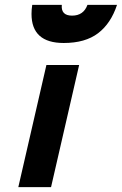

<svg xmlns="http://www.w3.org/2000/svg" viewBox="-20 -766 499 786"><path d="M170 -500H304L189 0H55ZM109 -709Q109 -727 112 -746H233Q229 -702 275 -702Q322 -702 338 -746H459Q434 -670 381.5 -630Q329 -590 241 -590Q109 -590 109 -709Z"/></svg>

Font: Cairo
Style: Bold Italic
Weight: 700
Italic angle: -13°
Designer: Mohamed Gaber, Accademia di Belle Arti di Urbino and others
Foundry: Kief Type Foundry, Accademia di Belle Arti di Urbino and others
Version: Version 3.011